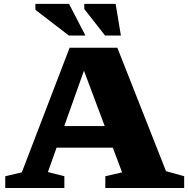

<svg xmlns="http://www.w3.org/2000/svg" viewBox="-20 -948 951 968"><path d="M219 -203.5V-312.5H588V-203.5ZM817 -85 908.5 -59.5V0H511V-59.5L595.5 -79L393 -619H413L221.5 -80.5L304.5 -59.5V0H6.5V-59.5L90 -79L331 -707.5H571.5ZM410.5 -769H327L158.5 -898.5V-928.5H328ZM589.5 -769H509.5L405 -902.5V-928.5H563Z"/></svg>

Font: Newsreader 7pt
Style: Bold
Weight: 700
Designer: Hugues Gentile
Foundry: Production Type
Version: Version 1.003